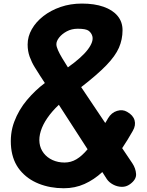

<svg xmlns="http://www.w3.org/2000/svg" viewBox="-20 -1022 804 1049"><path d="M328.5 6.5Q254 6.5 191.5 -18.5Q129 -43.5 89 -92.5Q49 -141.5 41 -213.5Q33 -291 57.8 -356.8Q82.5 -422.5 127.5 -475.8Q172.5 -529 225 -568.5L199.5 -607.5Q185.5 -629.5 169.5 -655.2Q153.5 -681 142.2 -711.8Q131 -742.5 131 -779Q131 -822.5 153.8 -862.5Q176.5 -902.5 217 -934Q257.5 -965.5 311.2 -984Q365 -1002.5 427.5 -1002.5Q496 -1002.5 545.8 -985Q595.5 -967.5 622.5 -935Q649.5 -902.5 649.5 -857Q649.5 -806.5 629.8 -761.2Q610 -716 561.2 -665.5Q512.5 -615 426 -548L423.5 -546L555 -350Q559 -356.5 563 -363Q567 -369.5 570.5 -376Q589 -407 619.5 -416.2Q650 -425.5 674.5 -411Q707.5 -392.5 715.2 -364.8Q723 -337 705.5 -307Q691.5 -282 676.8 -258.2Q662 -234.5 647.5 -212.5L703 -130Q721.5 -102 723.5 -71.5Q725.5 -41 690 -15.5Q669.5 -0.5 644.5 -1.2Q619.5 -2 597.8 -13.8Q576 -25.5 564 -43L539 -82Q493.5 -40 441.5 -16.8Q389.5 6.5 328.5 6.5ZM196 -240.5Q200 -209.5 218.8 -185.2Q237.5 -161 267.2 -147.5Q297 -134 332.5 -134Q367.5 -134 397.5 -151.8Q427.5 -169.5 458.5 -206.5L301.5 -449.5Q263.5 -413.5 238.5 -377Q213.5 -340.5 202.8 -305.8Q192 -271 196 -240.5ZM288 -780.5Q288 -767.5 296.8 -747.8Q305.5 -728 320 -704Q334.5 -680 351 -654Q427.5 -708.5 460 -751.8Q492.5 -795 484.5 -824.5Q479.5 -842 464.8 -853.5Q450 -865 405 -865Q371.5 -865 345 -850.8Q318.5 -836.5 303.2 -817Q288 -797.5 288 -780.5Z"/></svg>

Font: Edu NSW ACT Cursive
Style: Regular
Weight: 400
Designer: Tina and Corey Anderson, Eben Sorkin, Mirko Velimirovic
Foundry: Sorkin Type Co.
Version: Version 2.000